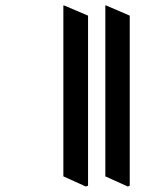

<svg xmlns="http://www.w3.org/2000/svg" viewBox="-20 -645 541 700"><path d="M446 35 453 32V-588L367 -625H364V-2ZM293 35 301 32V-588L214 -625H211V-2Z"/></svg>

Font: Noto Serif Bengali ExtraCondensed
Style: Bold
Weight: 700
Width: 2
Designer: Juan Bruce, Universal Thirst, Indian Type Foundry and the Monotype Design Team.
Foundry: Monotype Imaging Inc.
Version: Version 2.003